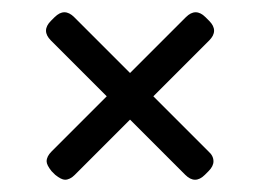

<svg xmlns="http://www.w3.org/2000/svg" viewBox="-20 -451 424 313"><path d="M64 -172Q56 -182 56 -188Q56 -196 64 -204L154 -294L63 -385Q55 -393 55 -401Q55 -409 63 -417L69 -423Q77 -431 85 -431Q93 -431 101 -423L192 -332L283 -423Q291 -431 299 -431Q307 -431 315 -423L321 -417Q329 -409 329 -401Q329 -393 321 -385L230 -294L320 -204Q328 -197 328 -188Q328 -180 320 -172L314 -166Q306 -158 298 -158Q290 -158 282 -166L192 -256L102 -166Q94 -158 86 -158Q80 -158 70 -166Z"/></svg>

Font: Mitr ExtraLight
Style: Regular
Weight: 275
Designer: Thanarat Vachiruckul
Foundry: Cadson Demak Co.,Ltd.
Version: Version 1.001